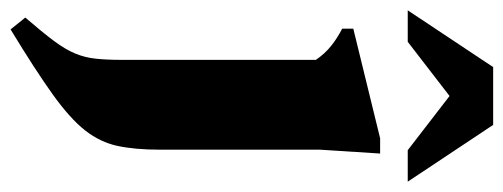

<svg xmlns="http://www.w3.org/2000/svg" viewBox="-350 -388 975 372"><g transform="rotate(90 138.0 -202.5)"><path d="M68.5 -326.5Q56.5 -344 41.5 -356Q26.5 -368 8 -377.5V-399L220.5 -451H250L242.5 -334.5V-24Q242.5 24 235.2 57.8Q228 91.5 205 120.8Q182 150 135.2 183.5Q88.5 217 9.5 265L-13.5 236.5Q15 203.5 31.8 181Q48.5 158.5 56.2 139.8Q64 121 66.2 100Q68.5 79 68.5 49ZM-27.5 -504.5 82.5 -670H194.5L304.5 -504.5H243.5L138.5 -585.5L33.5 -504.5Z"/></g></svg>

Font: Newsreader Text ExtraBold
Style: Regular
Weight: 800
Designer: Hugues Gentile
Foundry: Production Type
Version: Version 1.001